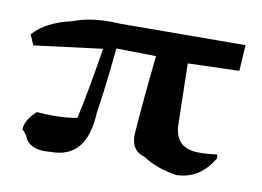

<svg xmlns="http://www.w3.org/2000/svg" viewBox="-55 -571 805 590"><g transform="rotate(10 347.5 -276.0)"><path d="M527 -61Q465 -70 421 -99Q380 -110 379 -157Q384 -241 402 -410L278 -412Q264 -273 253 -207Q247 -64 136 -64L116 -63Q75 -63 57 -88Q50 -106 37 -117Q37 -146 71 -177Q98 -175 122 -175Q163 -175 197 -181Q214 -255 238 -404L25 -377L11 -409Q49 -453 130 -471Q178 -490 245 -490L280 -489L667 -491L662 -410L502 -405L506 -218Q507 -141 582 -141H593Q607 -141 640 -145L641 -133Q600 -63 527 -61Z"/></g></svg>

Font: Xiangcui Kesong Xiangcui Kesong
Style: Regular
Weight: 400
Version: Version 1.501;March 28, 2024;FontCreator 14.0.0.2814 64-bit